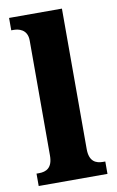

<svg xmlns="http://www.w3.org/2000/svg" viewBox="-87 -807 519 855"><g transform="rotate(-10 173.0 -380.0)"><path d="M17 0H328V-56H318C285 -56 256 -69 256 -125V-760H17V-704H28C48 -704 90 -697 90 -645V-125C90 -69 61 -56 28 -56H17Z"/></g></svg>

Font: Noto Serif Bengali SemiCondensed ExtraBold
Style: Regular
Weight: 800
Width: 4
Designer: Juan Bruce, Universal Thirst, Indian Type Foundry and the Monotype Design Team.
Foundry: Monotype Imaging Inc.
Version: Version 2.003